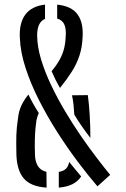

<svg xmlns="http://www.w3.org/2000/svg" viewBox="-20 -827 561 853"><path d="M413 0.8Q370.3 -48.6 323.8 -110.8Q277.3 -173 233 -242.4Q188.8 -311.9 152.4 -383.8Q116.1 -455.7 93.5 -525.3Q70.8 -595 68.3 -657.1Q64.3 -723.1 91.8 -761.2Q119.3 -799.4 180 -806.5V-743.1Q161.3 -734.9 153 -715.9Q144.7 -696.8 145 -668.1Q145.7 -619 162.5 -562.9Q179.4 -506.9 207.5 -448.1Q235.5 -389.3 269.9 -331.7Q304.2 -274.1 340.5 -221.4Q376.8 -168.7 410.4 -125Q444 -81.2 469.4 -50.1ZM187.1 6.6Q117.1 1.9 86.4 -33.3Q55.7 -68.5 52.9 -138.3Q52.4 -166.3 52.2 -187.6Q51.9 -208.9 52.6 -226.6Q53.2 -244.4 54.9 -261.3Q56.6 -278.3 59.5 -297.5Q62.9 -333.2 75.7 -359.5Q88.4 -385.9 106.3 -406.9Q115.9 -386.5 127.4 -366.1Q138.9 -345.6 152.2 -324.9Q149.1 -317.6 146.5 -309.9Q144 -302.2 141.9 -293.1Q139.3 -275.2 137.4 -254.8Q135.5 -234.4 134.8 -206.3Q134 -178.2 135.5 -136.7Q136.7 -107.7 148.7 -88.8Q160.6 -69.8 186.3 -63.6ZM241.2 6.5V-63.5Q261.5 -66.4 272.6 -77Q283.8 -87.6 287.2 -107.7Q300.9 -90.8 314.3 -74.6Q327.7 -58.5 340.6 -43Q326.3 -21.2 301.8 -8.8Q277.4 3.5 241.2 6.5ZM381.5 -214.4Q361.7 -239.8 342.2 -267.9Q322.8 -296 310.1 -317.9Q308.8 -340.3 306.6 -361.5Q304.4 -382.7 299.9 -403.6L370.2 -404.4Q375.4 -367.2 378.5 -315.6Q381.7 -263.9 381.5 -214.4ZM246.6 -436.3Q235.9 -454.4 226 -474.3Q216.1 -494.2 209.2 -510.6Q230.9 -536.5 244.2 -560.4Q257.5 -584.3 263.9 -608.6Q270.3 -632.8 271.5 -659.9Q275 -695.1 266.6 -716.3Q258.2 -737.5 234 -744.5V-806.4Q297.9 -800 324.6 -763Q351.3 -726 346.9 -660.9Q344.9 -615.9 332.8 -579.5Q320.7 -543 298.9 -508.6Q277.1 -474.3 246.6 -436.3Z"/></svg>

Font: Big Shoulders Stencil Text SC Thin
Style: Regular
Weight: 100
Designer: Patric King
Foundry: XO Type Co
Version: Version 2.001